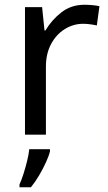

<svg xmlns="http://www.w3.org/2000/svg" viewBox="-20 -566 453 807"><path d="M335 -546Q350 -546 367.5 -544.5Q385 -543 398 -540L387 -459Q374 -462 358.5 -464Q343 -466 329 -466Q288 -466 252 -443.5Q216 -421 194.5 -380.5Q173 -340 173 -286V0H85V-536H157L167 -438H171Q197 -482 238 -514Q279 -546 335 -546ZM190 70Q186 88 173.5 115.5Q161 143 144.5 171Q128 199 110 221H62V209Q70 192 78.5 165.5Q87 139 94 110.5Q101 82 103 61H190Z"/></svg>

Font: Noto Sans Mongolian
Style: Regular
Weight: 400
Designer: Monotype Design Team
Foundry: Monotype Imaging Inc.
Version: Version 3.001; ttfautohint (v1.8.4.7-5d5b)